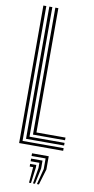

<svg xmlns="http://www.w3.org/2000/svg" viewBox="-109 -843 536 1100"><g transform="rotate(10 159.0 -293.0)"><path d="M49.8 0V-800H67V-15.5H306V0ZM84.5 -30.8V-800H102V-46.2H306V-30.8ZM119.5 -61.5V-800H137V-77H306V-61.5ZM191 213.8 214.5 122V60.5H132.8V45H230V122L202.5 213.8ZM168 213.8 183.8 122V91.2H132.8V75.8H199.2V122L179.5 213.8ZM145 213.8 153 122H132.8V106.5H168.5V122L156.5 213.8Z"/></g></svg>

Font: Big Shoulders Inline Display SemiBold
Style: Regular
Weight: 600
Designer: Patric King
Foundry: XO Type Co
Version: Version 1.000